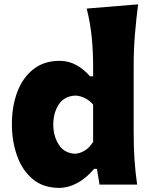

<svg xmlns="http://www.w3.org/2000/svg" viewBox="-20 -871 707 906"><path d="M259.8 15.6Q183.1 15.6 133.5 -26.6Q84 -68.8 60.1 -137.2Q36.1 -205.6 36.1 -284.7Q36.1 -369.1 61.5 -436.8Q86.9 -504.4 137.2 -544.2Q187.5 -584 261.7 -584Q303.7 -584 340.1 -564Q376.5 -543.9 404.8 -510.7H419.4V-560.5Q419.4 -629.4 412.8 -695.8Q406.2 -762.2 389.2 -830.6L631.8 -850.6Q623 -783.7 616.9 -711.4Q610.8 -639.2 610.8 -560.5V-244.6Q610.8 -173.8 614.7 -116.9Q618.7 -60.1 627 0H449.7L437.5 -74.2H424.3Q386.7 -29.8 344.2 -7.1Q301.8 15.6 259.8 15.6ZM334.5 -145.5Q386.7 -149.9 419.4 -201.2V-377.4Q402.3 -397.5 379.9 -408.4Q357.4 -419.4 335 -419.9Q283.2 -417.5 257.3 -377.9Q231.4 -338.4 231.4 -282.7Q231.4 -230 257.1 -189Q282.7 -147.9 334.5 -145.5Z"/></svg>

Font: Pinar-DS3-FD ExtraBold
Style: Regular
Weight: 800
Designer: Amin Abedi
Version: Version 3.000